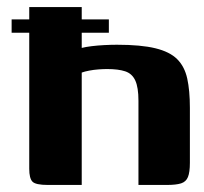

<svg xmlns="http://www.w3.org/2000/svg" viewBox="-20 -525 578 545"><path d="M116 0Q81 0 72 -9.5Q63 -19 63 -46V-505H212V-389Q224 -392 240.5 -394Q257 -396 276 -397Q295 -398 312 -398Q380 -398 421 -388Q462 -378 483 -357Q504 -336 511.5 -302Q519 -268 519 -219V-63Q519 -36 513.5 -22.5Q508 -9 494 -4.5Q480 0 453 0H373V-239Q373 -277 364 -296.5Q355 -316 335.5 -322.5Q316 -329 284 -329Q273 -329 259.5 -328Q246 -327 233 -324.5Q220 -322 212 -319V0ZM13 -470H289V-432H13Z"/></svg>

Font: Genos Thin
Style: Bold
Weight: 700
Version: Version 1.010